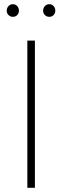

<svg xmlns="http://www.w3.org/2000/svg" viewBox="-20 -893 296 913"><path d="M110 0V-700H146V0ZM214 -813Q202 -813 193.5 -821.5Q185 -830 185 -842Q185 -855 193.5 -864Q202 -873 214 -873Q227 -873 235 -864Q243 -855 243 -842Q243 -830 235 -821.5Q227 -813 214 -813ZM41 -813Q29 -813 20.5 -821.5Q12 -830 12 -842Q12 -855 20.5 -864Q29 -873 41 -873Q54 -873 62 -864Q70 -855 70 -842Q70 -830 62 -821.5Q54 -813 41 -813Z"/></svg>

Font: Overpass Thin
Style: Regular
Weight: 250
Designer: Delve Withrington, Dave Bailey, Thomas Jockin
Foundry: Delve Fonts LLC
Version: Version 4.000